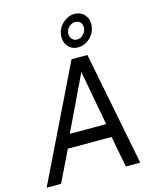

<svg xmlns="http://www.w3.org/2000/svg" viewBox="-141 -1084 962 1180"><g transform="rotate(-15 340.5 -494.0)"><path d="M6.5 0 358.5 -723H459.5L602 0H510.5L472.5 -198H194.5L98 0ZM229.5 -283H461L396.5 -631.5ZM417.5 -783Q376.5 -783 352.5 -813.2Q328.5 -843.5 335 -888Q341 -929 374.2 -958.2Q407.5 -987.5 447.5 -987.5Q488 -987.5 512.5 -958Q537 -928.5 530.5 -886Q524.5 -842 491.5 -812.5Q458.5 -783 417.5 -783ZM423.5 -831Q444.5 -831 461.5 -847.2Q478.5 -863.5 482 -885.5Q485 -909 472.8 -923.8Q460.5 -938.5 439 -938.5Q419 -938.5 401.5 -923.8Q384 -909 380.5 -885.5Q377 -863.5 390 -847.2Q403 -831 423.5 -831Z"/></g></svg>

Font: Public Sans
Style: Italic
Weight: 400
Italic angle: -8°
Designer: The Public Sans project authors (U.S. Web Design System). Libre Franklin designed by Pablo Impallari and Rodrigo Fuenzal
Version: Version 1.008; ttfautohint (v1.8.1) -l 8 -r 50 -G 200 -x 14 